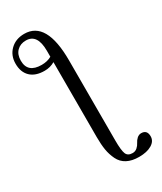

<svg xmlns="http://www.w3.org/2000/svg" viewBox="-361 -792 932 1108"><g transform="rotate(-30 105.0 -238.5)"><path d="M149 -450V84Q149 149 158.5 173Q168 197 200 197Q218 197 231 185.5Q244 174 251 159.5Q258 145 270.5 133.5Q283 122 299 122Q338 122 338 165Q338 197 306 216Q274 235 222 235Q174 235 142 218Q110 201 94 168Q78 135 72 99Q66 63 66 13V-486Q35 -468 -2 -468Q-63 -468 -95.5 -499.5Q-128 -531 -128 -587Q-128 -642 -92 -677Q-56 -712 1 -712Q149 -712 149 -450ZM66 -522V-562Q66 -674 -10 -674Q-47 -674 -70 -651Q-93 -628 -93 -587Q-93 -506 0 -506Q38 -506 66 -522Z"/></g></svg>

Font: myMathFont
Style: Regular
Weight: 400
Designer: Ross Mills, John Hudson & Paul Hanslow, Tiro Typeworks Ltd; with prior portions MicroPress Inc., and Coen Hoffman. Math 
Foundry: Tiro Typeworks Ltd
Version: Version 2.13 b171